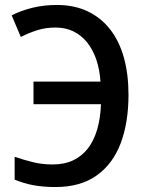

<svg xmlns="http://www.w3.org/2000/svg" viewBox="-20 -744 591 774"><path d="M204 -633Q164 -633 129.5 -622Q95 -611 64 -595L27 -682Q66 -702 112 -713Q158 -724 209 -724Q279 -724 333 -698.5Q387 -673 424 -625.5Q461 -578 479.5 -511.5Q498 -445 498 -362Q498 -250 466.5 -166.5Q435 -83 369.5 -36.5Q304 10 204 10Q154 10 114 2.5Q74 -5 39 -20V-112Q77 -99 114 -90Q151 -81 192 -81Q240 -81 275.5 -98Q311 -115 335 -146.5Q359 -178 372 -223Q385 -268 387 -324H115V-415H385Q382 -463 368.5 -503Q355 -543 332 -572Q309 -601 277 -617Q245 -633 204 -633Z"/></svg>

Font: Noto Sans Display SemiCondensed Medium
Style: Regular
Weight: 500
Width: 4
Designer: Monotype Design Team
Foundry: Monotype Imaging Inc.
Version: Version 2.003